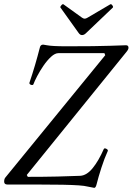

<svg xmlns="http://www.w3.org/2000/svg" viewBox="-41 -889 639 925"><path d="M413 16 382 10Q367 6 338 4Q309 2 260.5 1Q212 0 136 0H-5Q-21 0 -21 -14Q-21 -27 -15 -34L466 -623L462 -633H241Q224 -633 205 -615.5Q186 -598 168.5 -572.5Q151 -547 138 -522Q125 -497 120 -483Q117 -477 108 -480.5Q99 -484 101 -491Q115 -532 127.5 -574.5Q140 -617 151 -660Q154 -674 167 -674Q170 -674 185 -671Q210 -666 280 -666Q425 -666 491 -668.5Q557 -671 566 -671Q578 -671 578 -659Q578 -651 569 -640L88 -46L93 -37Q171 -37 236 -38.5Q301 -40 346 -42Q377 -44 405.5 -79Q434 -114 459 -171Q462 -177 471.5 -172Q481 -167 478 -161Q462 -126 447.5 -81Q433 -36 424 0Q420 16 413 16ZM354 -720Q345 -720 338 -730L250 -853Q248 -856 254.5 -863.5Q261 -871 265 -868L354 -804Q361 -799 367 -799Q373 -799 381 -804L490 -868Q495 -871 500.5 -863Q506 -855 502 -852L373 -729Q364 -720 354 -720Z"/></svg>

Font: Junicode Two Beta Condensed
Style: Italic
Weight: 400
Width: 3
Italic angle: -9°
Version: Version 1.053; ttfautohint (v1.8.4)